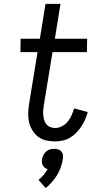

<svg xmlns="http://www.w3.org/2000/svg" viewBox="-20 -719 515 987"><path d="M264 8Q239 8 216 2.5Q193 -3 175.5 -16.5Q158 -30 146 -50Q134 -70 129 -92.5Q124 -115 125 -139Q126 -163 130 -188L173 -451H85L86 -520H185L214 -699H291L262 -520H428L427 -451H250L205 -177Q203 -163 202 -150Q201 -137 202.5 -124.5Q204 -112 207.5 -100.5Q211 -89 219 -79.5Q227 -70 239 -65.5Q251 -61 264 -61Q282 -61 299.5 -70.5Q317 -80 329 -95Q341 -110 348.5 -127.5Q356 -145 361 -162L431 -143Q426 -124 418 -105.5Q410 -87 398.5 -69.5Q387 -52 372.5 -37Q358 -22 340.5 -11.5Q323 -1 303 3.5Q283 8 264 8ZM215 248 178 206Q192 195 204 180.5Q216 166 225 150Q216 148 210 143Q204 138 200 131Q196 124 195.5 115.5Q195 107 196 99Q198 88 203.5 77.5Q209 67 217.5 59.5Q226 52 237 49Q248 46 259 46Q269 46 279 49Q289 52 295.5 59.5Q302 67 303.5 77.5Q305 88 303 99Q300 120 292.5 140.5Q285 161 274 180Q263 199 247.5 216.5Q232 234 215 248Z"/></svg>

Font: Iosevka QP
Style: Italic
Weight: 400
Italic angle: -9°
Designer: Belleve Invis
Foundry: Belleve Invis
Version: Version 20.0.0; ttfautohint (v1.8.4)